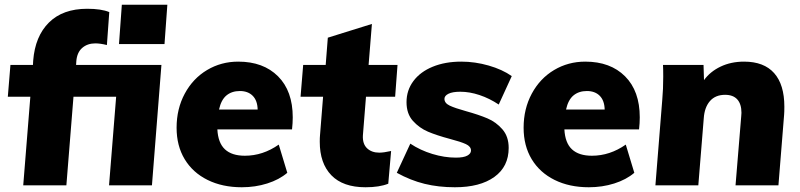

<svg xmlns="http://www.w3.org/2000/svg" viewBox="-20 -782 3375 810"><path d="M686 -762 674 -596H482L494 -762ZM301 -508H661L621 0H440L470 -374H290L260 0H78L108 -374H13L24 -508H119L120 -526Q128 -629 186.5 -687Q245 -745 348 -745Q407 -745 441 -731L431 -592Q403 -599 382 -599Q349 -599 327 -580Q305 -561 302 -524Z M1215 -287Q1215 -263 1212 -236H897Q900 -179 929 -152Q958 -125 1013 -125Q1089 -125 1156 -172L1192 -53Q1158 -24 1107.5 -8Q1057 8 1000 8Q918 8 855.5 -23Q793 -54 759 -110.5Q725 -167 725 -243Q725 -323 759.5 -387Q794 -451 853.5 -486.5Q913 -522 985 -522Q1091 -522 1153 -460Q1215 -398 1215 -287ZM904 -320H1067Q1066 -358 1046 -378Q1026 -398 992 -398Q958 -398 935.5 -379.5Q913 -361 904 -320Z M1511 -211Q1509 -175 1528.5 -156.5Q1548 -138 1580 -138Q1599 -138 1630 -145L1618 -7Q1581 8 1522 8Q1427 8 1378 -42.5Q1329 -93 1329 -184Q1329 -202 1330 -211L1343 -374H1248L1259 -508H1354L1363 -623L1549 -681L1535 -508H1657L1647 -374H1524Z M1654 -53 1711 -176Q1753 -148 1804 -132.5Q1855 -117 1903 -117Q1936 -117 1951.5 -125.5Q1967 -134 1967 -147Q1967 -164 1945.5 -174Q1924 -184 1878 -196Q1822 -211 1785.5 -226.5Q1749 -242 1722 -272Q1695 -302 1695 -351Q1695 -401 1724 -440Q1753 -479 1805.5 -500.5Q1858 -522 1926 -522Q1984 -522 2041.5 -505.5Q2099 -489 2139 -461L2084 -341Q2045 -367 2003 -381Q1961 -395 1922 -395Q1889 -395 1872 -386.5Q1855 -378 1855 -365Q1855 -347 1877 -336.5Q1899 -326 1946 -313Q2000 -298 2036.5 -282.5Q2073 -267 2099.5 -236.5Q2126 -206 2126 -158Q2126 -79 2065.5 -35.5Q2005 8 1899 8Q1830 8 1771 -6.5Q1712 -21 1654 -53Z M2679 -287Q2679 -263 2676 -236H2361Q2364 -179 2393 -152Q2422 -125 2477 -125Q2553 -125 2620 -172L2656 -53Q2622 -24 2571.5 -8Q2521 8 2464 8Q2382 8 2319.5 -23Q2257 -54 2223 -110.5Q2189 -167 2189 -243Q2189 -323 2223.5 -387Q2258 -451 2317.5 -486.5Q2377 -522 2449 -522Q2555 -522 2617 -460Q2679 -398 2679 -287ZM2368 -320H2531Q2530 -358 2510 -378Q2490 -398 2456 -398Q2422 -398 2399.5 -379.5Q2377 -361 2368 -320Z M3289 -332Q3289 -310 3288 -298L3264 0H3083L3107 -291L3108 -306Q3108 -343 3090.5 -362.5Q3073 -382 3039 -382Q2998 -382 2975 -355.5Q2952 -329 2949 -283L2926 0H2745L2774 -362Q2778 -405 2778 -459Q2778 -492 2777 -508H2948L2950 -444Q2976 -480 3020 -501Q3064 -522 3119 -522Q3203 -522 3246 -473.5Q3289 -425 3289 -332Z"/></svg>

Font: Muli Black
Style: Italic
Weight: 900
Italic angle: -4.541°
Designer: Vernon Adams
Foundry: Vernon Adams
Version: Version 2.001